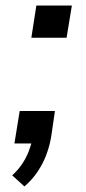

<svg xmlns="http://www.w3.org/2000/svg" viewBox="-20 -517 311 692"><path d="M68 155 24 115Q44 97 59 75Q74 53 83.5 28.5Q93 4 97 -17L115 0H32L51 -117H178L165 -28Q160 5 148 38Q136 71 116 101Q96 131 68 155ZM93 -381 111 -497H239L220 -381Z"/></svg>

Font: Nunito Sans 7pt Medium
Style: Italic
Weight: 500
Italic angle: -9°
Designer: Vernon Adams
Foundry: Vernon Adams
Version: Version 3.101;gftools[0.9.27]